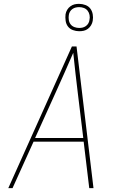

<svg xmlns="http://www.w3.org/2000/svg" viewBox="-20 -976 640 996"><path d="M23 0 353 -735H377L465 0H443L414 -241H154L45 0ZM412 -260 384 -490Q378 -543 371.5 -596Q365 -649 360 -702Q337 -649 313.5 -596Q290 -543 266 -490L162 -260ZM391 -814Q374 -814 358 -820Q342 -826 332.5 -838.5Q323 -851 320.5 -868Q318 -885 320 -902Q322 -914 328.5 -925Q335 -936 345.5 -943.5Q356 -951 367 -953.5Q378 -956 390 -956Q407 -956 423 -950Q439 -944 448.5 -931.5Q458 -919 461 -902Q464 -885 461 -868Q459 -856 452.5 -845Q446 -834 436 -826.5Q426 -819 414.5 -816.5Q403 -814 391 -814ZM391 -831Q400 -831 408.5 -833Q417 -835 425 -840.5Q433 -846 438 -854.5Q443 -863 444 -872Q447 -885 444.5 -898Q442 -911 434.5 -920.5Q427 -930 415.5 -934.5Q404 -939 391 -939Q382 -939 373 -937Q364 -935 356 -929.5Q348 -924 343 -915.5Q338 -907 337 -898Q335 -885 337 -872Q339 -859 346.5 -849.5Q354 -840 366 -835.5Q378 -831 391 -831Z"/></svg>

Font: Iosevka Aile Thin Oblique
Style: Regular
Weight: 100
Italic angle: -9°
Designer: Belleve Invis
Foundry: Belleve Invis
Version: Version 31.1.0; ttfautohint (v1.8.4)